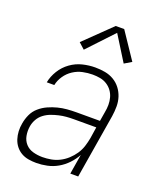

<svg xmlns="http://www.w3.org/2000/svg" viewBox="-141 -840 781 936"><g transform="rotate(20 250.0 -372.0)"><path d="M160 8Q139 8 118.5 4.5Q98 1 81 -9Q64 -19 52 -34.5Q40 -50 34 -69Q28 -88 27 -108.5Q26 -129 30 -150Q34 -174 44.5 -197Q55 -220 74.5 -237Q94 -254 117.5 -264.5Q141 -275 164.5 -281Q188 -287 212 -289Q236 -291 260 -291H382L390 -339Q394 -359 394 -378.5Q394 -398 389 -416Q384 -434 373 -449Q362 -464 346 -474Q330 -484 311 -487.5Q292 -491 272 -491Q247 -491 221 -485.5Q195 -480 172 -465Q149 -450 133.5 -427Q118 -404 113 -379H74Q80 -411 98.5 -441Q117 -471 145.5 -491.5Q174 -512 207 -520Q240 -528 272 -528Q298 -528 323 -523.5Q348 -519 369 -506.5Q390 -494 404.5 -475Q419 -456 426.5 -433Q434 -410 434 -384.5Q434 -359 430 -333L375 0H334L351 -103Q337 -77 316 -55Q295 -33 269.5 -18.5Q244 -4 215.5 2Q187 8 160 8ZM178 -29Q200 -29 222.5 -33Q245 -37 266 -47.5Q287 -58 305 -74.5Q323 -91 336 -110.5Q349 -130 356 -152Q363 -174 367 -196L376 -255H260Q241 -255 222 -253.5Q203 -252 183.5 -247.5Q164 -243 145 -236Q126 -229 109.5 -216.5Q93 -204 83 -186Q73 -168 70 -149Q66 -124 70.5 -100Q75 -76 90.5 -59Q106 -42 129.5 -35.5Q153 -29 178 -29ZM189 -590 158 -618 296 -752H340L432 -615L395 -593L314 -723Z"/></g></svg>

Font: Iosevka SS04 XLt Obl
Style: Regular
Weight: 200
Italic angle: -9°
Monospace: yes
Designer: Belleve Invis
Foundry: Belleve Invis
Version: Version 19.0.0; ttfautohint (v1.8.4)